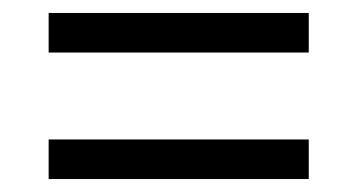

<svg xmlns="http://www.w3.org/2000/svg" viewBox="-20 -505 551 296"><path d="M55 -424H456V-485H55ZM55 -229H456V-290H55Z"/></svg>

Font: Noto Serif Ethiopic SemiCondensed Medium
Style: Regular
Weight: 500
Width: 4
Designer: Monotype Design Team
Foundry: Monotype Imaging Inc.
Version: Version 2.102